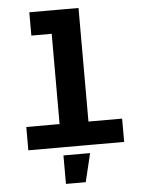

<svg xmlns="http://www.w3.org/2000/svg" viewBox="-61 -788 773 1034"><g transform="rotate(-5 325.0 -271.0)"><path d="M247 0V-740H403V0ZM67 0V-126H585V0ZM137 -614V-740H325V-614ZM253 198V44H397L360 198Z"/></g></svg>

Font: Azeret Mono Thin
Style: Bold
Weight: 700
Version: Version 1.002